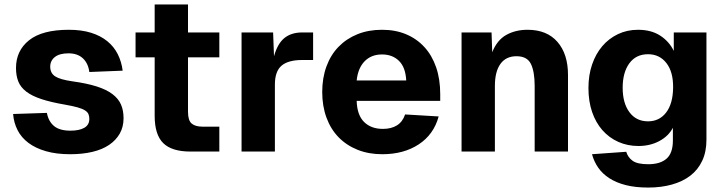

<svg xmlns="http://www.w3.org/2000/svg" viewBox="-20 -682 3264 864"><path d="M296 12Q234 12 187 -1.5Q140 -15 108 -39Q76 -63 59 -96.5Q42 -130 39 -169L191 -174Q198 -136 223 -115Q248 -94 297 -94Q337 -94 359.5 -107Q382 -120 382 -147Q382 -159 378 -168.5Q374 -178 362 -185.5Q350 -193 328.5 -199Q307 -205 273 -211Q209 -222 166.5 -236Q124 -250 98.5 -269.5Q73 -289 62.5 -315Q52 -341 52 -376Q52 -454 111 -501Q170 -548 290 -548Q347 -548 390 -534.5Q433 -521 463 -496.5Q493 -472 510 -438Q527 -404 532 -364L382 -358Q377 -397 353 -419.5Q329 -442 288 -442Q248 -442 227 -425.5Q206 -409 206 -382Q206 -353 228 -338.5Q250 -324 306 -316Q371 -307 415 -293Q459 -279 486 -258.5Q513 -238 524.5 -211.5Q536 -185 536 -150Q536 -111 519 -81Q502 -51 471 -30Q440 -9 395.5 1.5Q351 12 296 12Z M837 0Q753 0 714.5 -38Q676 -76 676 -161V-424H590V-536H676V-662H826V-536H967V-424H826V-179Q826 -140 842.5 -126Q859 -112 892 -112H967V0Z M1067 0V-536H1209L1213 -429Q1229 -486 1260 -511Q1291 -536 1340 -536H1389V-412H1340Q1277 -412 1247 -386.5Q1217 -361 1217 -301V0Z M1700 12Q1639 12 1589 -8Q1539 -28 1503.5 -64.5Q1468 -101 1449 -153Q1430 -205 1430 -268Q1430 -331 1449 -383Q1468 -435 1503.5 -471.5Q1539 -508 1588.5 -528Q1638 -548 1699 -548Q1759 -548 1807 -528Q1855 -508 1889.5 -470.5Q1924 -433 1942.5 -379.5Q1961 -326 1961 -258V-228H1585Q1587 -164 1618.5 -133Q1650 -102 1703 -102Q1741 -102 1766.5 -118Q1792 -134 1803 -167L1954 -158Q1932 -77 1864.5 -32.5Q1797 12 1700 12ZM1808 -320Q1805 -379 1775.5 -408Q1746 -437 1699 -437Q1651 -437 1621 -406.5Q1591 -376 1585 -320Z M2057 0V-536H2192L2195 -447Q2217 -502 2258.5 -525Q2300 -548 2354 -548Q2441 -548 2488.5 -493.5Q2536 -439 2536 -345V0H2386V-295Q2386 -360 2369 -394.5Q2352 -429 2304 -429Q2257 -429 2232 -394.5Q2207 -360 2207 -295V0Z M2897 162Q2839 162 2796 151Q2753 140 2722 120Q2691 100 2672 72.5Q2653 45 2644 12L2798 1Q2806 27 2827.5 42Q2849 57 2897 57Q2951 57 2979.5 32Q3008 7 3008 -50V-107Q2988 -69 2946.5 -47Q2905 -25 2853 -25Q2804 -25 2762.5 -43.5Q2721 -62 2691 -96Q2661 -130 2644.5 -178Q2628 -226 2628 -286Q2628 -344 2644.5 -392Q2661 -440 2690.5 -474.5Q2720 -509 2761 -528.5Q2802 -548 2851 -548Q2910 -548 2950.5 -522Q2991 -496 3012 -453V-536H3159V-53Q3159 1 3140 41.5Q3121 82 3086.5 108.5Q3052 135 3003.5 148.5Q2955 162 2897 162ZM2896 -136Q2947 -136 2977.5 -175.5Q3008 -215 3009 -287Q3010 -358 2979 -398Q2948 -438 2896 -438Q2842 -438 2812 -397Q2782 -356 2782 -287Q2782 -218 2812.5 -177Q2843 -136 2896 -136Z"/></svg>

Font: Geist
Style: Bold
Weight: 400
Designer: Basement.studio, Andrés Briganti, Mateo Zaragoza
Foundry: Basement.studio, Vercel, Andrés Briganti, Guido Ferreyra, Mateo Zaragoza
Version: Version 1.401